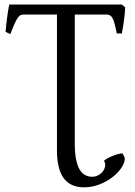

<svg xmlns="http://www.w3.org/2000/svg" viewBox="-20 -635 591 841"><path d="M526.4 56.2Q527.8 74.7 513.7 97.2Q499.5 119.6 474.6 139.4Q449.7 159.2 416.7 172.4Q383.8 185.5 348.1 185.5Q288.6 185.5 259 145.5Q229.5 105.5 229.5 22.9V-571.3H83.5Q76.2 -571.3 70.1 -568.6Q64 -565.9 57.9 -557.1Q51.8 -548.3 43.9 -531.2Q36.1 -514.2 25.4 -485.8L4.4 -495.1Q6.8 -523.9 11 -556.6Q15.1 -589.4 20.5 -615.2H513.7L528.3 -603Q527.3 -578.1 523.4 -548.6Q519.5 -519 513.7 -488.3H491.7Q487.3 -508.8 483.6 -524.4Q480 -540 475.3 -550.5Q470.7 -561 463.9 -566.2Q457 -571.3 446.3 -571.3H307.6V-6.8Q307.6 34.2 313 62Q318.4 89.8 328.4 106.9Q338.4 124 352.5 131.6Q366.7 139.2 384.3 139.2Q398.4 139.2 410.9 132.3Q423.3 125.5 430.9 115.2Q438.5 105 440.4 92.8Q442.4 80.6 436 70.3Q434.6 68.4 444.3 62.3Q454.1 56.2 467.8 50.3Q481.4 44.4 495.6 40.3Q509.8 36.1 517.1 37.1Z"/></svg>

Font: Noto Serif Devanagari
Style: Bold
Weight: 700
Designer: Monotype Design Team
Foundry: Monotype Imaging Inc.
Version: Version 1.01